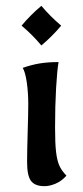

<svg xmlns="http://www.w3.org/2000/svg" viewBox="-20 -630 285 659"><path d="M73 -73Q73 -110 75 -178Q77 -242 77 -272Q77 -312 72 -347Q67 -382 58 -397Q89 -408 117.5 -412.5Q146 -417 181 -417Q176 -388 172.5 -327.5Q169 -267 169 -192Q169 -137 172.5 -108Q176 -79 183.5 -62Q191 -45 208 -27Q191 -8 170.5 0.5Q150 9 133 9Q100 9 86.5 -9Q73 -27 73 -73ZM54 -542Q85 -579 122 -610Q153 -573 190 -542Q159 -505 122 -474Q91 -511 54 -542Z"/></svg>

Font: Mirza Medium
Style: Regular
Weight: 500
Designer: Arabic design by Kourosh Beigpour, Latin design by Eduardo Tunni, engineering by Lasse Fister
Version: Version 1.0010g